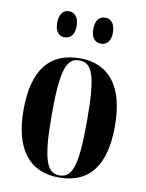

<svg xmlns="http://www.w3.org/2000/svg" viewBox="-86 -814 674 885"><g transform="rotate(10 251.5 -371.5)"><path d="M336 -631C358 -631 381 -647 381 -691C381 -736 358 -753 336 -753C310 -753 289 -736 289 -691C289 -647 310 -631 336 -631ZM164 -631C189 -631 211 -647 211 -691C211 -736 189 -753 164 -753C141 -753 120 -736 120 -691C120 -647 141 -631 164 -631ZM250 10C392 10 465 -80 465 -269C465 -456 387 -548 253 -548C110 -548 37 -456 37 -269C37 -81 117 10 250 10ZM252 0C192 0 169 -63 169 -269C169 -476 190 -538 251 -538C314 -538 334 -476 334 -269C334 -63 314 0 252 0Z"/></g></svg>

Font: Noto Serif Display ExtraCondensed
Style: Bold
Weight: 700
Width: 2
Designer: Monotype Design Team
Foundry: Monotype Imaging Inc.
Version: Version 2.009